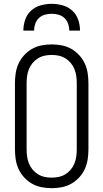

<svg xmlns="http://www.w3.org/2000/svg" viewBox="-20 -975 540 1003"><path d="M250 8Q224 8 197.5 3Q171 -2 148 -15Q125 -28 106.5 -48Q88 -68 77 -92Q66 -116 62 -142.5Q58 -169 58 -195V-540Q58 -566 62 -592.5Q66 -619 77 -643Q88 -667 106.5 -687Q125 -707 148 -720Q171 -733 197.5 -738Q224 -743 250 -743Q276 -743 302.5 -738Q329 -733 352 -720Q375 -707 393.5 -687Q412 -667 423 -643Q434 -619 438 -592.5Q442 -566 442 -540V-195Q442 -169 438 -142.5Q434 -116 423 -92Q412 -68 393.5 -48Q375 -28 352 -15Q329 -2 302.5 3Q276 8 250 8ZM250 -47Q269 -47 287.5 -51Q306 -55 322 -65Q338 -75 350 -89.5Q362 -104 369 -121.5Q376 -139 378.5 -157.5Q381 -176 381 -195V-540Q381 -559 378.5 -577.5Q376 -596 369 -613.5Q362 -631 350 -645.5Q338 -660 322 -670Q306 -680 287.5 -684Q269 -688 250 -688Q231 -688 212.5 -684Q194 -680 178 -670Q162 -660 150 -645.5Q138 -631 131 -613.5Q124 -596 121.5 -577.5Q119 -559 119 -540V-195Q119 -176 121.5 -157.5Q124 -139 131 -121.5Q138 -104 150 -89.5Q162 -75 178 -65Q194 -55 212.5 -51Q231 -47 250 -47ZM102 -815Q102 -844 111.5 -872Q121 -900 142.5 -919.5Q164 -939 192.5 -947Q221 -955 250 -955Q279 -955 307.5 -947Q336 -939 357.5 -919.5Q379 -900 388.5 -872Q398 -844 398 -815H342Q342 -833 336 -850.5Q330 -868 317 -880.5Q304 -893 286 -898Q268 -903 250 -903Q232 -903 214 -898Q196 -893 183 -880.5Q170 -868 164 -850.5Q158 -833 158 -815Z"/></svg>

Font: Iosevka Fixed Light
Style: Regular
Weight: 300
Monospace: yes
Designer: Belleve Invis
Foundry: Belleve Invis
Version: Version 32.3.0